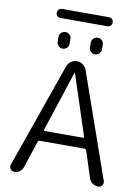

<svg xmlns="http://www.w3.org/2000/svg" viewBox="-108 -1099 854 1170"><g transform="rotate(10 319.5 -514.0)"><path d="M199 -285Q198 -282 200 -279.5Q202 -277 205 -277H440Q443 -277 444.5 -279.5Q446 -282 446 -285L324 -657Q324 -658 323 -658Q321 -658 321 -657ZM64 0Q49 0 40 -12.5Q31 -25 36 -39L264 -688Q271 -707 287.5 -718.5Q304 -730 324 -730Q344 -730 360.5 -718.5Q377 -707 384 -688L611 -40Q616 -25 607 -12.5Q598 0 583 0Q563 0 547.5 -11.5Q532 -23 526 -41L473 -205Q470 -213 461 -213H184Q176 -213 173 -205L118 -39Q112 -21 97.5 -10.5Q83 0 64 0ZM387 -857Q387 -872 398 -882.5Q409 -893 424 -893Q439 -893 450 -882.5Q461 -872 461 -857V-827Q461 -812 450 -801Q439 -790 424 -790Q409 -790 398 -801Q387 -812 387 -827ZM187 -857Q187 -872 198 -882.5Q209 -893 224 -893Q239 -893 250 -882.5Q261 -872 261 -857V-827Q261 -812 250 -801Q239 -790 224 -790Q209 -790 198 -801Q187 -812 187 -827ZM469 -972H179Q167 -972 159 -980Q151 -988 151 -1000Q151 -1012 159 -1020Q167 -1028 179 -1028H469Q481 -1028 489 -1020Q497 -1012 497 -1000Q497 -988 489 -980Q481 -972 469 -972Z"/></g></svg>

Font: Rounded Mplus 1c
Style: Regular
Weight: 400
Version: Version 1.059.20150529